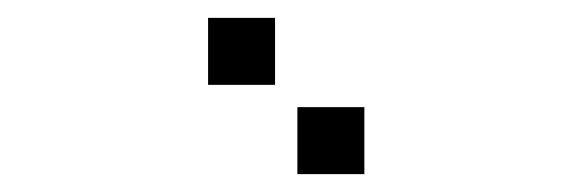

<svg xmlns="http://www.w3.org/2000/svg" viewBox="-20 -808 640 215"><path d="M214 -788Q213 -788 213 -788Q213 -788 213 -787V-714Q213 -713 213 -713Q213 -713 214 -713H287Q288 -713 288 -713Q288 -713 288 -714V-787Q288 -788 288 -788Q288 -788 287 -788ZM314 -688Q313 -688 313 -688Q313 -688 313 -687V-614Q313 -613 313 -613Q313 -613 314 -613H387Q388 -613 388 -613Q388 -613 388 -614V-687Q388 -688 388 -688Q388 -688 387 -688Z"/></svg>

Font: Doto Black
Style: Bold
Weight: 700
Monospace: yes
Version: Version 1.000